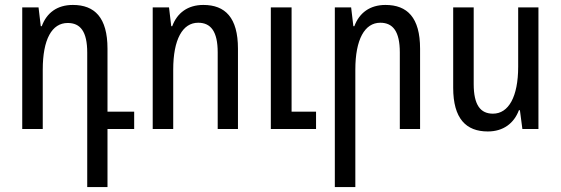

<svg xmlns="http://www.w3.org/2000/svg" viewBox="-20 -522 2269 777"><path d="M333 235H415V0H523V-70H415V-325C415 -451 363 -502 275 -502C211 -502 169 -470 149 -416H145L136 -492H70V0H153V-240C153 -363 190 -429 254 -429C305 -429 333 -395 333 -309Z M598 0H681V-240C681 -363 719 -430 782 -430C833 -430 861 -395 861 -310V0H943V-325C943 -451 891 -502 803 -502C740 -502 697 -470 677 -416H673L664 -492H598ZM1076 0H1259V-70H1160V-492H1076Z M1335 235H1418V-240C1418 -363 1456 -430 1519 -430C1570 -430 1598 -395 1598 -310V0H1680V-325C1680 -451 1628 -502 1540 -502C1477 -502 1434 -470 1414 -416H1410L1401 -492H1335Z M2159 -492H2077V-252C2077 -130 2038 -62 1975 -62C1925 -62 1897 -96 1897 -182V-492H1814V-167C1814 -42 1866 10 1954 10C2017 10 2060 -23 2080 -76H2084L2094 0H2159Z"/></svg>

Font: Noto Sans Armenian Condensed
Style: Regular
Weight: 400
Width: 3
Designer: Monotype Design Team
Foundry: Monotype Imaging Inc.
Version: Version 2.008